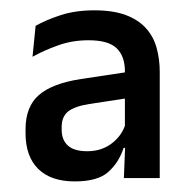

<svg xmlns="http://www.w3.org/2000/svg" viewBox="-20 -666 372 372"><path d="M220 -321 223 -395 222 -400.5V-500.5V-528Q222 -557 206 -572.5Q190 -588 151.5 -588Q120 -588 92.8 -578.2Q65.5 -568.5 43 -556L49 -616Q69.5 -627.5 98 -636.8Q126.5 -646 163 -646Q199 -646 223.2 -637Q247.5 -628 262.2 -612Q277 -596 283.2 -574Q289.5 -552 289.5 -526.5V-321ZM125 -314.5Q78.5 -314.5 54 -338.8Q29.5 -363 29.5 -408V-415.5Q29.5 -459.5 55.5 -482Q81.5 -504.5 137.5 -513L230.5 -527L235 -477L153 -464.5Q124.5 -460 112 -450Q99.5 -440 99.5 -420V-414.5Q99.5 -395 111.5 -384Q123.5 -373 149 -373Q177 -373 197 -388.5Q217 -404 223.5 -427L231.5 -379.5H219.5Q210.5 -351.5 190 -333Q169.5 -314.5 125 -314.5Z"/></svg>

Font: Anek Gurmukhi Medium Medium
Style: Regular
Weight: 500
Version: Version 1.003